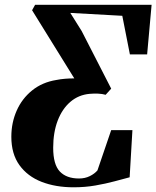

<svg xmlns="http://www.w3.org/2000/svg" viewBox="-20 -763 648 796"><path d="M285 13.5Q210.5 13.5 152.2 -9.2Q94 -32 60.5 -78.5Q27 -125 27 -196Q27 -254 49 -304Q71 -354 113 -388Q155 -422 214 -431.5Q231.5 -435 250 -436.5Q268.5 -438 288 -438L113 -720.5L125.5 -743H608.5L590 -537.5H518.5L487 -697.5L271.5 -709.5L318.5 -634.5L441 -395.5L418 -370Q404 -374 386.8 -374.8Q369.5 -375.5 352 -374Q306 -370 272 -341Q238 -312 219.2 -263Q200.5 -214 200.5 -150.5Q200.5 -81 228 -52Q255.5 -23 307.5 -23Q332.5 -23 352.2 -32.8Q372 -42.5 384 -56.5L441 -223.5H529L517.5 -28Q490.5 -21 454.5 -11.2Q418.5 -1.5 375.5 6Q332.5 13.5 285 13.5Z"/></svg>

Font: Merriweather 120pt ExtraBold
Style: Italic
Weight: 800
Italic angle: -7.8°
Version: Version 2.101